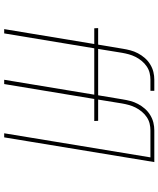

<svg xmlns="http://www.w3.org/2000/svg" viewBox="62 -838 775 940"><g transform="rotate(90 450.0 -367.5)"><path d="M143 0H122L195 -441H118L117 -460H198L218 -580Q221 -599 226 -618Q231 -637 240.5 -655Q250 -673 263.5 -688.5Q277 -704 295 -715Q313 -726 332 -730.5Q351 -735 370 -735H424V-716H370Q353 -716 336.5 -712Q320 -708 305 -698Q290 -688 278 -673.5Q266 -659 258 -643Q250 -627 245.5 -610.5Q241 -594 238 -577L219 -460H378V-441H216ZM391 0H370L443 -441H366L365 -460H446L466 -580Q469 -599 474 -618Q479 -637 488.5 -655Q498 -673 511.5 -688.5Q525 -704 543 -715Q561 -726 580 -730.5Q599 -735 618 -735H672V-716H618Q601 -716 584.5 -712Q568 -708 553 -698Q538 -688 526 -673.5Q514 -659 506 -643Q498 -627 493.5 -610.5Q489 -594 486 -577L467 -460H571L572 -441H464ZM652 0H632L750 -716H626V-735H773Z"/></g></svg>

Font: Iosevka Aile Thin Oblique
Style: Regular
Weight: 100
Italic angle: -9°
Designer: Belleve Invis
Foundry: Belleve Invis
Version: Version 31.1.0; ttfautohint (v1.8.4)